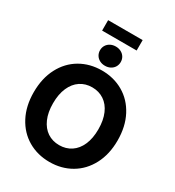

<svg xmlns="http://www.w3.org/2000/svg" viewBox="-248 -1213 1243 1366"><g transform="rotate(30 373.5 -529.5)"><path d="M29.3 -363.3Q29.3 -477.5 73.9 -562.8Q118.5 -648 196.8 -693.7Q275.2 -739.3 373.6 -739.3Q471.8 -739.3 550.1 -693.7Q628.5 -648 673.2 -562.8Q718 -477.5 718 -363.3Q718 -249.5 673.1 -164.5Q628.3 -79.5 550 -33.9Q471.8 11.7 373.6 11.7Q275.2 11.7 196.9 -34Q118.7 -79.8 74 -164.8Q29.3 -249.8 29.3 -363.3ZM559.8 -363.3Q559.8 -437.8 536.5 -491.3Q513.3 -544.8 471 -572.9Q428.8 -601 373.6 -601Q318.3 -601 276.3 -572.9Q234.3 -544.8 210.9 -491.3Q187.5 -437.8 187.5 -363.3Q187.5 -289.3 210.9 -235.9Q234.3 -182.5 276.3 -154.5Q318.3 -126.6 373.6 -126.6Q428.8 -126.6 471 -154.6Q513.3 -182.7 536.5 -236Q559.8 -289.3 559.8 -363.3ZM288.3 -857.6Q288.3 -879.9 299.2 -897.9Q310.2 -915.9 329.6 -926.1Q349.1 -936.3 373.3 -936.3Q397.6 -936.3 417 -926.1Q436.5 -915.9 447.5 -897.9Q458.4 -879.9 458.4 -857.6Q458.4 -835.3 447.5 -817.1Q436.5 -798.9 417 -788.7Q397.6 -778.5 373.3 -778.5Q349.1 -778.5 329.6 -788.7Q310.2 -798.9 299.2 -817.1Q288.3 -835.3 288.3 -857.6ZM515.1 -985.5H231.5V-1071.1H515.1Z"/></g></svg>

Font: Intratopia Thin
Style: Regular
Weight: 100
Designer: Rasmus Andersson
Foundry: rsms
Version: Version 3.000;Glyphs 3.2.3 (3260)